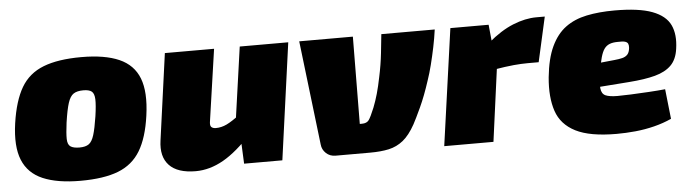

<svg xmlns="http://www.w3.org/2000/svg" viewBox="-39 -660 2955 820"><g transform="rotate(-5 1438.5 -250.0)"><path d="M327 -514Q427 -514 488.5 -487Q550 -460 573 -400.5Q596 -341 582 -241Q569 -147 535.5 -91.5Q502 -36 440 -12Q378 12 278 12Q179 12 117 -14.5Q55 -41 31 -100Q7 -159 21 -257Q35 -353 68 -409Q101 -465 164 -489.5Q227 -514 327 -514ZM323 -372Q296 -372 281 -362Q266 -352 257 -324Q248 -296 240 -241Q234 -195 234.5 -171Q235 -147 247.5 -138.5Q260 -130 286 -130Q312 -130 326 -140Q340 -150 348.5 -177.5Q357 -205 365 -257Q372 -305 371 -329.5Q370 -354 359 -363Q348 -372 323 -372Z M895 -500 850 -189Q848 -173 855 -167.5Q862 -162 873 -162Q897 -162 920 -173Q943 -184 980 -212L1016 -126Q950 -53 891 -19.5Q832 14 772 14Q694 14 658.5 -23.5Q623 -61 633 -130L684 -500ZM1213 -500 1144 0H980L974 -134L955 -146L1005 -500Z M1841 -500Q1836 -463 1828 -424.5Q1820 -386 1811 -350.5Q1802 -315 1792 -286Q1771 -221 1749 -173.5Q1727 -126 1715 -104Q1690 -59 1662.5 -37Q1635 -15 1601 -7.5Q1567 0 1520 0H1372Q1348 0 1331.5 -15.5Q1315 -31 1313 -53L1260 -500H1490L1487 -126H1496Q1517 -126 1526 -138.5Q1535 -151 1551 -190Q1562 -218 1570.5 -248Q1579 -278 1587 -318Q1598 -369 1603.5 -419Q1609 -469 1612 -500Z M2072 -500 2082 -398 2101 -386 2049 0H1838L1908 -500ZM2314 -514 2271 -322H2224Q2197 -322 2164 -319Q2131 -316 2077 -307L2069 -424Q2124 -471 2177 -492.5Q2230 -514 2278 -514Z M2613 -514Q2717 -514 2774 -492.5Q2831 -471 2850.5 -430Q2870 -389 2861 -328Q2855 -283 2830 -258Q2805 -233 2760.5 -221Q2716 -209 2648 -204L2382 -184L2395 -283L2593 -303Q2614 -305 2628 -308.5Q2642 -312 2650.5 -321Q2659 -330 2661 -349Q2662 -360 2659 -367Q2656 -374 2646 -377Q2636 -380 2615 -379Q2594 -379 2580 -373.5Q2566 -368 2557 -355.5Q2548 -343 2541.5 -320Q2535 -297 2529 -261Q2521 -212 2523.5 -188Q2526 -164 2543 -156.5Q2560 -149 2594 -149Q2615 -149 2651.5 -150.5Q2688 -152 2728.5 -154.5Q2769 -157 2799 -160L2813 -32Q2778 -16 2738 -6Q2698 4 2657 8Q2616 12 2576 12Q2462 12 2401 -19Q2340 -50 2320 -109.5Q2300 -169 2308 -254Q2316 -334 2340 -385Q2364 -436 2402 -464Q2440 -492 2493 -503Q2546 -514 2613 -514Z"/></g></svg>

Font: Exo 2 Black
Style: Italic
Weight: 900
Italic angle: -8°
Designer: Natanael Gama
Foundry: Natanael Gama
Version: Version 2.010